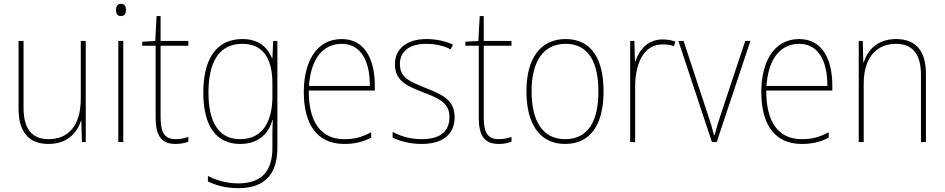

<svg xmlns="http://www.w3.org/2000/svg" viewBox="-20 -742 4936 1003"><path d="M428 -528H402V-227C402 -82 334 -15 234 -15C150 -15 103 -65 103 -179V-528H77V-174C77 -53 130 10 233 10C335 10 383 -51 403 -111H405L408 0H428Z M612 -722C592 -722 586 -706 586 -690C586 -673 592 -658 611 -658C632 -658 638 -672 638 -690C638 -706 634 -722 612 -722ZM624 -528H598V0H624Z M897 -15C836 -15 819 -55 819 -130V-503H964V-528H819V-658H798L791 -528L723 -524V-503H793V-130C793 -42 816 10 897 10C926 10 945 5 964 -2V-27C946 -20 924 -15 897 -15Z M1246 -538C1108 -538 1042 -431 1042 -258C1042 -79 1113 10 1234 10C1323 10 1382 -37 1403 -115H1405C1403 -75 1403 -51 1403 -15V29C1403 148 1351 216 1225 216C1161 216 1109 199 1066 177V206C1108 226 1158 241 1225 241C1371 241 1429 160 1429 29V-528H1407L1403 -438H1401C1378 -493 1334 -538 1246 -538ZM1246 -513C1364 -513 1403 -422 1403 -307V-237C1403 -132 1368 -15 1234 -15C1127 -15 1069 -97 1069 -258C1069 -415 1122 -513 1246 -513Z M1765 -538C1631 -538 1567 -416 1567 -261C1567 -100 1631 10 1778 10C1834 10 1877 -1 1919 -23V-51C1867 -24 1831 -15 1778 -15C1656 -15 1592 -105 1593 -269H1938V-295C1938 -427 1889 -538 1765 -538ZM1765 -513C1867 -513 1913 -420 1912 -293H1594C1604 -438 1669 -513 1765 -513Z M2355 -130C2355 -226 2280 -251 2200 -284C2125 -315 2069 -334 2069 -407C2069 -477 2123 -513 2208 -513C2253 -513 2303 -502 2334 -484L2346 -509C2310 -526 2262 -538 2208 -538C2103 -538 2043 -485 2043 -407C2043 -317 2109 -292 2192 -259C2270 -229 2328 -206 2328 -131C2328 -59 2284 -15 2182 -15C2127 -15 2075 -29 2031 -53V-23C2063 -7 2118 10 2182 10C2298 10 2355 -44 2355 -130Z M2585 -15C2524 -15 2507 -55 2507 -130V-503H2652V-528H2507V-658H2486L2479 -528L2411 -524V-503H2481V-130C2481 -42 2504 10 2585 10C2614 10 2633 5 2652 -2V-27C2634 -20 2612 -15 2585 -15Z M3133 -264C3133 -423 3077 -538 2935 -538C2803 -538 2730 -436 2730 -265C2730 -97 2798 10 2932 10C3069 10 3133 -97 3133 -264ZM2757 -265C2757 -421 2818 -513 2935 -513C3060 -513 3106 -408 3106 -264C3106 -110 3053 -15 2932 -15C2813 -15 2757 -112 2757 -265Z M3440 -536C3362 -536 3317 -478 3299 -420H3297L3294 -528H3272V0H3298V-290C3298 -410 3343 -510 3440 -510C3464 -510 3483 -507 3501 -501L3508 -525C3488 -532 3465 -536 3440 -536Z M3699 0H3724L3900 -528H3873L3745 -143C3731 -102 3723 -72 3713 -36H3710C3701 -72 3692 -102 3678 -143L3551 -528H3524Z M4155 -538C4021 -538 3957 -416 3957 -261C3957 -100 4021 10 4168 10C4224 10 4267 -1 4309 -23V-51C4257 -24 4221 -15 4168 -15C4046 -15 3982 -105 3983 -269H4328V-295C4328 -427 4279 -538 4155 -538ZM4155 -513C4257 -513 4303 -420 4302 -293H3984C3994 -438 4059 -513 4155 -513Z M4661 -538C4561 -538 4511 -477 4492 -416H4490L4487 -528H4466V0H4492V-305C4492 -446 4563 -513 4661 -513C4742 -513 4791 -465 4791 -352V0H4817V-357C4817 -481 4760 -538 4661 -538Z"/></svg>

Font: Noto Sans Georgian SemiCondensed Thin
Style: Regular
Weight: 100
Width: 4
Designer: Monotype Design Team, Akaki Razmadze
Foundry: Google LLC
Version: Version 2.005